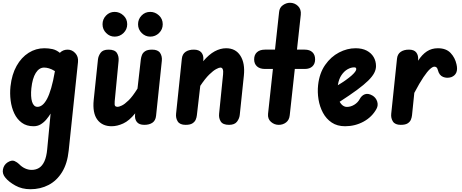

<svg xmlns="http://www.w3.org/2000/svg" viewBox="-30 -898 3324 1381"><path d="M211 10Q161 10 126.8 -15.2Q92.5 -40.5 72.8 -82.2Q53 -124 46.5 -175Q40 -226 45.5 -277Q55 -363 89.5 -424.2Q124 -485.5 176 -518.2Q228 -551 289 -551Q320 -551 347.8 -544.8Q375.5 -538.5 400.5 -518L402 -519.5Q413 -530.5 427 -535.8Q441 -541 456.5 -541Q488 -541 511.5 -515.8Q535 -490.5 531 -451.5L464 186Q454.5 278 416.5 339.8Q378.5 401.5 319.8 432.2Q261 463 189 463Q127.5 463 80.2 436.5Q33 410 9.5 381Q-15 353 -8.8 320.5Q-2.5 288 23.5 270.5Q54 251 74.2 260.2Q94.5 269.5 107 282Q126.5 302.5 150 313.2Q173.5 324 198 324Q227.5 324 250.8 309.8Q274 295.5 289.2 262.8Q304.5 230 309.5 175.5L334 -81Q320.5 -59 302.8 -38Q285 -17 262.5 -3.5Q240 10 211 10ZM195.5 -262.5Q192.5 -233 193.8 -208.5Q195 -184 200.5 -166.2Q206 -148.5 215.8 -139Q225.5 -129.5 239.5 -129.5Q257.5 -129.5 274.8 -143Q292 -156.5 308 -186.2Q324 -216 338.2 -264.8Q352.5 -313.5 364.5 -383.5L365 -386.5Q341.5 -401 322.2 -406.5Q303 -412 287.5 -412Q251.5 -412 227.2 -373.2Q203 -334.5 195.5 -262.5Z M773 10Q705 10 669.8 -37.8Q634.5 -85.5 644 -179L674.5 -469.5Q677 -495 693.5 -518Q710 -541 751 -541Q795.5 -541 810.8 -517Q826 -493 823 -460.5L795 -169.5Q792.5 -142.5 798.2 -136Q804 -129.5 816.5 -129.5Q825.5 -129.5 845.8 -138.8Q866 -148 895 -176.2Q924 -204.5 959 -261L983 -471Q985 -487.5 991.5 -503.5Q998 -519.5 1014.8 -530.2Q1031.5 -541 1064 -541Q1106 -541 1121.8 -517Q1137.5 -493 1134 -460.5L1092.5 -65Q1089 -31 1066.5 -15.5Q1044 0 1008 0Q971 0 954.5 -20.5Q938 -41 941.5 -74L942.5 -83Q899.5 -29.5 856.2 -9.8Q813 10 773 10ZM1050.5 -634.5Q1015.5 -634.5 989.2 -660.5Q963 -686.5 963 -723.5Q963 -760 988.2 -786.2Q1013.5 -812.5 1050.5 -812.5Q1086 -812.5 1113.2 -787.2Q1140.5 -762 1140.5 -723.5Q1140.5 -686.5 1114 -660.5Q1087.5 -634.5 1050.5 -634.5ZM794.5 -634.5Q759.5 -634.5 733.5 -660.5Q707.5 -686.5 707.5 -723.5Q707.5 -760 732.8 -786.2Q758 -812.5 794.5 -812.5Q830 -812.5 857.5 -787.2Q885 -762 885 -723.5Q885 -686.5 858.2 -660.5Q831.5 -634.5 794.5 -634.5Z M1305 0Q1264 0 1248.5 -24.2Q1233 -48.5 1236.5 -80.5L1278 -476Q1281.5 -509 1304.5 -525Q1327.5 -541 1364 -541Q1401 -541 1418.2 -520.8Q1435.5 -500.5 1432.5 -468L1431.5 -457.5Q1473 -506.5 1514.2 -528.8Q1555.5 -551 1596.5 -551Q1665 -551 1699.2 -497Q1733.5 -443 1724 -353.5L1694.5 -71.5Q1692 -46 1674.8 -23Q1657.5 0 1617.5 0Q1573 0 1557.8 -24.2Q1542.5 -48.5 1546 -80.5L1574.5 -363Q1577 -386.5 1572.5 -399.2Q1568 -412 1555 -412Q1545.5 -412 1524.8 -401Q1504 -390 1475 -361.8Q1446 -333.5 1410.5 -280.5L1386 -69Q1384.5 -53.5 1377.8 -37.5Q1371 -21.5 1354.2 -10.8Q1337.5 0 1305 0Z M1975 0Q1943 0 1918.8 -21.5Q1894.5 -43 1898 -79.5L1933 -402H1876Q1839 -402 1818.5 -420.5Q1798 -439 1798 -471Q1798 -504 1818.5 -522.5Q1839 -541 1876 -541H1948L1977.5 -811.5Q1980.5 -844 2005 -861Q2029.5 -878 2055.5 -878Q2089.5 -878 2113.5 -854.5Q2137.5 -831 2133.5 -792L2106 -541H2162Q2197.5 -541 2217 -522.5Q2236.5 -504 2236.5 -471Q2236.5 -439 2217 -420.5Q2197.5 -402 2162 -402H2090.5L2054 -69Q2050.5 -35 2027.8 -17.5Q2005 0 1975 0Z M2452 10Q2395.5 10 2356 -16.5Q2316.5 -43 2293 -86.8Q2269.5 -130.5 2261 -182.8Q2252.5 -235 2258 -286Q2267.5 -372 2308.8 -431Q2350 -490 2408.5 -520.5Q2467 -551 2527.5 -551Q2575 -551 2607.8 -533.8Q2640.5 -516.5 2657.5 -487.5Q2674.5 -458.5 2674.5 -422.5Q2674.5 -398 2661.5 -373Q2648.5 -348 2618.8 -318.5Q2589 -289 2538.5 -251.8Q2488 -214.5 2413 -166Q2419 -155.5 2426.5 -147.2Q2434 -139 2443.8 -134Q2453.5 -129 2465 -129Q2492.5 -129 2518 -144.5Q2543.5 -160 2557 -185Q2571 -211.5 2594.5 -220Q2618 -228.5 2648.5 -211Q2673.5 -196.5 2682.8 -168.5Q2692 -140.5 2678 -115Q2646 -56.5 2585 -23.2Q2524 10 2452 10ZM2400 -285Q2432 -304 2456.5 -321.5Q2481 -339 2498 -354Q2515 -369 2523.8 -381Q2532.5 -393 2532.5 -400.5Q2532.5 -406 2529.8 -409.8Q2527 -413.5 2517 -413.5Q2494.5 -413.5 2470 -399.8Q2445.5 -386 2426.5 -358.2Q2407.5 -330.5 2400.5 -288Z M2852.5 0Q2811.5 0 2796 -24.2Q2780.5 -48.5 2784 -80.5L2825.5 -476Q2829 -509 2852 -525Q2875 -541 2911.5 -541Q2948.5 -541 2964.2 -520.5Q2980 -500 2977.5 -467L2977 -461Q3006 -506 3040.5 -528.5Q3075 -551 3119.5 -551Q3179 -551 3211 -517Q3243 -483 3253.5 -435.5Q3262 -399 3252 -376Q3242 -353 3215.5 -343Q3184.5 -333.5 3156.8 -344.8Q3129 -356 3119.5 -394Q3116 -408 3109.8 -413.2Q3103.5 -418.5 3094.5 -418.5Q3082 -418.5 3062.8 -401.2Q3043.5 -384 3015.8 -343Q2988 -302 2950 -230L2933.5 -69Q2932 -53.5 2925.5 -37.5Q2919 -21.5 2902.2 -10.8Q2885.5 0 2852.5 0Z"/></svg>

Font: Edu SA Hand
Style: Bold
Weight: 700
Designer: Tina and Corey Anderson, Eben Sorkin, Mirko Velimirovic
Foundry: Google for Education
Version: Version 2.000